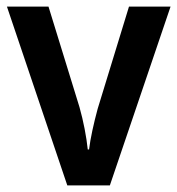

<svg xmlns="http://www.w3.org/2000/svg" viewBox="-20 -562 538 582"><path d="M184 0 1 -542H127L221 -237Q230 -205 236.5 -171.5Q243 -138 246 -109H250Q253 -134 260 -166.5Q267 -199 276 -232L371 -542H497L313 0Z"/></svg>

Font: Noto Sans Telugu SemiCondensed SemiBold
Style: Regular
Weight: 600
Width: 4
Designer: Jelle Bosma - Monotype Design Team
Foundry: Monotype Imaging Inc.
Version: Version 2.005; ttfautohint (v1.8.4.7-5d5b)